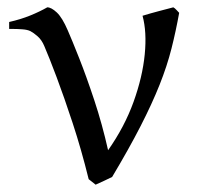

<svg xmlns="http://www.w3.org/2000/svg" viewBox="-20 -489 548 524"><path d="M286 -6Q278 -2 264 4.5Q250 11 241 15L222 0Q202 -81 178.5 -152.5Q155 -224 134.5 -278.5Q114 -333 101 -363Q94 -380 82.5 -390Q71 -400 63 -404Q55 -408 41 -409Q27 -410 16 -410Q5 -410 5 -410V-429Q36 -436 62 -446.5Q88 -457 109 -469Q120 -469 135 -455Q150 -441 165 -406Q176 -381 196 -330.5Q216 -280 237.5 -215Q259 -150 275 -79Q320 -143 344.5 -211Q369 -279 375 -340.5Q381 -402 369 -446Q392 -453 413 -458.5Q434 -464 453 -469Q457 -467 462 -461.5Q467 -456 469 -454Q460 -404 448 -356.5Q436 -309 415.5 -257.5Q395 -206 363.5 -144.5Q332 -83 286 -6Z"/></svg>

Font: ChillKai
Style: Regular
Weight: 400
Designer: ChillType
Foundry: 寒蝉字型
Version: Version 2.000